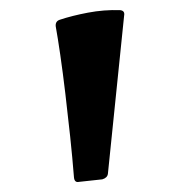

<svg xmlns="http://www.w3.org/2000/svg" viewBox="-20 -800 356 379"><path d="M136 -441Q127 -439 126 -450Q123 -488 118.5 -530.5Q114 -573 109 -615Q104 -657 99 -691.5Q94 -726 90 -748Q89 -758 98 -761Q122 -769 153.5 -775Q185 -781 217 -780Q227 -779 225 -769L193 -457Q192 -449 182 -446Z"/></svg>

Font: Hahmlet SemiBold
Style: Regular
Weight: 600
Version: Version 1.002